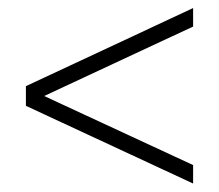

<svg xmlns="http://www.w3.org/2000/svg" viewBox="-20 -546 533 467"><path d="M449.7 -99.6 43 -288.6V-336.4L449.7 -526.4V-481.4L87.4 -312.5L449.7 -144.5Z"/></svg>

Font: Elstob 18pt
Style: Regular
Weight: 400
Designer: Peter S. Baker
Version: Version 1.015